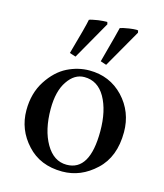

<svg xmlns="http://www.w3.org/2000/svg" viewBox="-105 -756 723 847"><g transform="rotate(15 256.5 -332.5)"><path d="M184 -493 156 -502Q194 -636 199 -665Q207 -669 239 -674Q264 -677 276 -677Q278 -677 280 -677L283 -667ZM324 -493 297 -502Q338 -654 340 -665Q349 -669 380 -674Q401 -677 413 -677Q418 -677 421 -676L423 -666ZM260 -450Q353 -450 415 -385Q477 -319 477 -226Q477 -113 410 -51Q343 12 258 12Q157 12 97 -54Q36 -120 36 -209Q36 -287 73 -344Q110 -401 160 -426Q209 -450 260 -450ZM246 -416Q201 -416 170 -370Q138 -324 138 -242Q138 -146 174 -84Q210 -22 269 -22Q375 -22 375 -203Q375 -297 341 -357Q307 -416 246 -416Z"/></g></svg>

Font: Shafarik
Style: Regular
Weight: 400
Version: Version 1.001; ttfautohint (v1.8.4.7-5d5b)